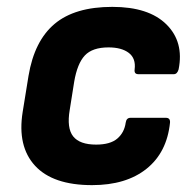

<svg xmlns="http://www.w3.org/2000/svg" viewBox="-20 -527 562 559"><path d="M248 12Q134 12 82 -44.5Q30 -101 46 -201L63 -306Q80 -408 139 -457.5Q198 -507 307 -507Q413 -507 464.5 -456Q516 -405 500 -325Q496 -311 486 -311H383Q370 -311 372 -325Q376 -357 355 -373Q334 -389 296 -389Q249 -389 227 -365.5Q205 -342 196 -289L183 -207Q174 -154 193 -130Q212 -106 260 -106Q301 -106 321.5 -123.5Q342 -141 346 -170Q348 -184 360 -184H463Q476 -184 475 -170Q466 -83 406.5 -35.5Q347 12 248 12Z"/></svg>

Font: Sofia Sans ExtraBold
Style: Italic
Weight: 800
Italic angle: -9°
Designer: Botio Nikoltchev, Ani Petrova
Foundry: lettersoup
Version: Version 4.100; ttfautohint (v1.8.4.7-5d5b)